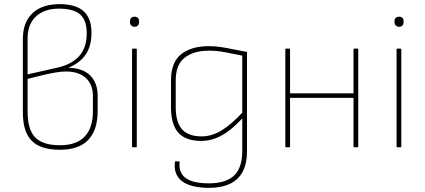

<svg xmlns="http://www.w3.org/2000/svg" viewBox="-20 -715 2061 932"><path d="M271 12Q177 12 134 -31.5Q91 -75 91 -169V-525Q91 -581 112.5 -618.5Q134 -656 173.5 -675.5Q213 -695 268 -695Q348 -695 386 -660.5Q424 -626 424 -556Q424 -492 396.5 -451Q369 -410 314 -387V-386Q383 -384 418.5 -348Q454 -312 454 -250V-176Q454 -83 408 -35.5Q362 12 271 12ZM271 -10Q351 -10 391 -52Q431 -94 431 -175V-250Q431 -305 396.5 -336.5Q362 -368 300 -368Q277 -368 245.5 -362.5Q214 -357 180 -348.5Q146 -340 114 -332V-172Q114 -86 151 -48Q188 -10 271 -10ZM114 -354 256 -386Q328 -402 364.5 -443Q401 -484 401 -553Q401 -617 369 -645Q337 -673 266 -673Q196 -673 155 -635.5Q114 -598 114 -528Z M625 0Q621 0 621 -4V-475Q621 -479 625 -479H640Q644 -479 644 -475V-4Q644 0 640 0ZM633 -585Q624 -585 617.5 -591Q611 -597 611 -607V-613Q611 -623 617.5 -628.5Q624 -634 633 -634Q643 -634 649 -628.5Q655 -623 655 -613V-607Q655 -597 649 -591Q643 -585 633 -585Z M993 197Q904 196 863 164Q822 132 829 72Q829 68 833 68H848Q852 68 852 72Q846 122 880.5 148.5Q915 175 993 175Q1076 175 1116 137.5Q1156 100 1156 17V-45Q1156 -68 1156 -91.5Q1156 -115 1156 -138V-140Q1104 -84 1056 -57.5Q1008 -31 957 -31Q881 -31 845.5 -71Q810 -111 810 -195V-324Q810 -413 859.5 -452Q909 -491 994 -491Q1023 -491 1052.5 -486.5Q1082 -482 1113.5 -475.5Q1145 -469 1179 -463V18Q1179 79 1158 118.5Q1137 158 1095.5 177.5Q1054 197 993 197ZM959 -53Q1007 -53 1054 -81Q1101 -109 1156 -168V-445Q1114 -453 1074.5 -461Q1035 -469 993 -469Q921 -469 877 -435.5Q833 -402 833 -324V-195Q833 -122 863.5 -87.5Q894 -53 959 -53Z M1700 0Q1696 0 1696 -4V-475Q1696 -479 1700 -479H1716Q1719 -479 1719 -475V-4Q1719 0 1716 0ZM1369 0Q1365 0 1365 -4V-475Q1365 -479 1369 -479H1384Q1388 -479 1388 -475V-4Q1388 0 1384 0ZM1383 -240V-262H1702V-240Z M1909 0Q1905 0 1905 -4V-475Q1905 -479 1909 -479H1924Q1928 -479 1928 -475V-4Q1928 0 1924 0ZM1917 -585Q1908 -585 1901.5 -591Q1895 -597 1895 -607V-613Q1895 -623 1901.5 -628.5Q1908 -634 1917 -634Q1927 -634 1933 -628.5Q1939 -623 1939 -613V-607Q1939 -597 1933 -591Q1927 -585 1917 -585Z"/></svg>

Font: Sofia Sans Thin
Style: Regular
Weight: 250
Designer: Botio Nikoltchev, Ani Petrova
Foundry: lettersoup
Version: Version 4.101